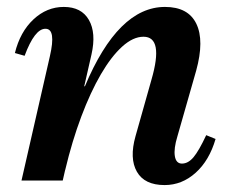

<svg xmlns="http://www.w3.org/2000/svg" viewBox="-20 -521 664 554"><path d="M455 13Q397 13 375 -25.5Q353 -64 371 -128L417 -291Q453 -415 394 -415Q364 -415 332.5 -386.5Q301 -358 271 -306.5Q241 -255 214.5 -184.5Q188 -114 168 -30H118L163 -272H225Q321 -501 456 -501Q523 -501 546.5 -452.5Q570 -404 546 -317L492 -128Q481 -92 484.5 -70.5Q488 -49 505 -49Q523 -49 538.5 -67.5Q554 -86 575 -131L602 -120Q584 -58 544.5 -22.5Q505 13 455 13ZM42 0 124 -359Q133 -398 130 -418Q127 -438 111 -438Q80 -438 51 -360L23 -368Q38 -429 76.5 -465Q115 -501 164 -501Q215 -501 236.5 -463.5Q258 -426 244 -364L161 0Z"/></svg>

Font: Platypi Light Medium
Style: Italic
Weight: 500
Italic angle: -13°
Version: Version 1.200